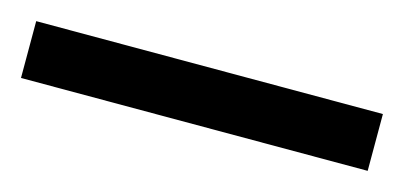

<svg xmlns="http://www.w3.org/2000/svg" viewBox="-28 13 467 222"><g transform="rotate(15 205.5 124.0)"><path d="M-2 90H413V158H-2Z"/></g></svg>

Font: hexukannada05
Style: Book
Weight: 400
Designer: Jelle Bosma - Monotype Design Team
Foundry: Monotype Imaging Inc.
Version: Version 2.003